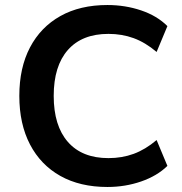

<svg xmlns="http://www.w3.org/2000/svg" viewBox="-20 -735 727 765"><path d="M408 10Q299 10 220.5 -34Q142 -78 99.5 -159.5Q57 -241 57 -353Q57 -465 99.5 -546Q142 -627 220.5 -671Q299 -715 408 -715Q479 -715 542.5 -693.5Q606 -672 647 -631L604 -528Q559 -566 512.5 -583Q466 -600 412 -600Q307 -600 250.5 -536Q194 -472 194 -353Q194 -234 250.5 -169.5Q307 -105 412 -105Q466 -105 512.5 -122Q559 -139 604 -177L647 -74Q606 -34 542.5 -12Q479 10 408 10Z"/></svg>

Font: Nunito Sans 11pt
Style: Bold
Weight: 700
Version: Version 3.101;gftools[0.9.27]